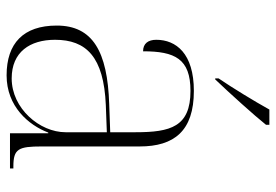

<svg xmlns="http://www.w3.org/2000/svg" viewBox="-144 -662 816 567"><g transform="rotate(90 263.5 -378.0)"><path d="M211 -616V-606H214C256 -650 320 -721 348 -756V-766H303C278 -721 239 -657 211 -616ZM202 10C294 10 349 -55 371 -113H373V0H477V-10H471C419 -10 412 -25 412 -94V-383C412 -485 366 -543 248 -543C137 -543 97 -490 97 -432C97 -408 108 -393 131 -393C131 -487 153 -533 248 -533C354 -533 370 -474 370 -371V-296L287 -293C131 -288 55 -244 55 -138C55 -40 107 10 202 10ZM211 -5C133 -5 97 -59 97 -133C97 -225 147 -277 290 -283L370 -286V-164C370 -88 300 -5 211 -5Z"/></g></svg>

Font: Noto Serif Display ExtraLight
Style: Regular
Weight: 200
Designer: Monotype Design Team
Foundry: Monotype Imaging Inc.
Version: Version 2.009